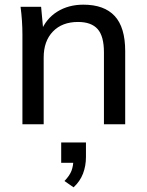

<svg xmlns="http://www.w3.org/2000/svg" viewBox="-20 -532 629 822"><path d="M76 0V-384Q76 -413 74 -443Q72 -473 68 -503H156L166 -395H154Q177 -452 225 -482Q273 -512 337 -512Q426 -512 471 -463.5Q516 -415 516 -313V0H425V-308Q425 -377 398 -407.5Q371 -438 314 -438Q246 -438 206.5 -397Q167 -356 167 -286V0ZM295 270 256 243Q279 219 286.5 198Q294 177 294 153L316 165H242V78H348V140Q348 178 335.5 211Q323 244 295 270Z"/></svg>

Font: Mulish ExtraLight Medium
Style: Regular
Weight: 500
Version: Version 3.603